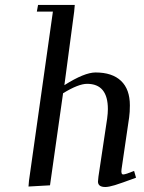

<svg xmlns="http://www.w3.org/2000/svg" viewBox="-20 -749 584 776"><path d="M95.2 4.9 97.2 -19 193.8 -702.1H128.9L133.8 -729H282.2L279.8 -702.1L240.2 -404.8Q321.3 -456.1 366.2 -456.1Q433.6 -456.1 469.2 -422.1Q504.9 -388.2 504.9 -323.2Q504.9 -294.9 502 -274.9L471.2 -64.9Q468.3 -43.9 478 -43.9Q487.3 -43.9 522 -58.1L529.8 -30.8Q469.2 -8.3 444.3 -0.7Q419.4 6.8 405.8 6.8Q376 6.8 376 -15.1Q376 -19.5 377.9 -35.2L413.1 -270Q416 -291.5 416 -308.1Q416 -410.2 332 -410.2Q296.9 -410.2 234.9 -372.1L182.1 0Z"/></svg>

Font: Dehuti
Style: Bold-Italic
Weight: 700
Version: Version 1.2